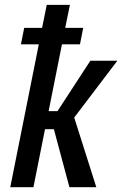

<svg xmlns="http://www.w3.org/2000/svg" viewBox="-20 -782 510 802"><path d="M205.1 -242.2H168L119.6 0H22.9L142.1 -596.7H67.4L81.1 -665.5H155.8L175.3 -761.7H272L252.4 -665.5H327.6L314 -596.7H238.8L183.1 -317.9H220.2L357.4 -528.3H470.2L290 -291L382.3 0H270Z"/></svg>

Font: RobotoCondensed-Italic
Style: Italic
Weight: 400
Designer: Google
Version: Version 1.200311; 2013